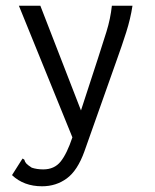

<svg xmlns="http://www.w3.org/2000/svg" viewBox="-20 -477 540 671"><path d="M127 174Q63 174 22 135L53 86L59 77L65 81Q67 89 72 94.5Q77 100 91 109Q109 115 131 115Q170 115 192 87.5Q214 60 233 3L46 -457H121L263 -91L323 -275Q338 -321 352 -366Q366 -411 371 -457H443Q436 -411 421 -364Q406 -317 389 -270L275 52Q251 119 213.5 146.5Q176 174 127 174Z"/></svg>

Font: Inconsolata Nerd Font Mono
Style: Regular
Weight: 400
Monospace: yes
Designer: Raph Levien, Cyreal, Brenton Simpson
Foundry: Raph Levien, Cyreal, Google
Version: Version 3.000; ttfautohint (v1.8.3);Nerd Fonts 3.0.2